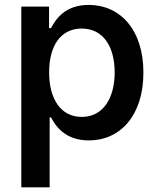

<svg xmlns="http://www.w3.org/2000/svg" viewBox="-20 -573 661 797"><path d="M68.5 204.5H186.1V-85.6H191.8C211.6 -47.9 252.1 9.9 348.7 9.9C479.4 9.9 575.3 -93.8 575.3 -271.7C575.3 -451.3 477.3 -552.6 348.4 -552.6C249.3 -552.6 211.3 -492.9 191.8 -456.3H183.6V-545.5H68.5ZM183.9 -272.7C183.9 -382.5 231.5 -454.5 319.2 -454.5C409.8 -454.5 456 -377.5 456 -272.7C456 -166.9 409.1 -87.7 319.2 -87.7C232.2 -87.7 183.9 -162.3 183.9 -272.7Z"/></svg>

Font: Magic Ui Pro Semi Bold
Style: Regular
Weight: 600
Designer: Stefan Endress, Andreas Faust
Version: Version 1.000;FEAKit 1.0